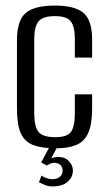

<svg xmlns="http://www.w3.org/2000/svg" viewBox="-20 -524 387 690"><path d="M180 9Q131 9 100 -2.5Q69 -14 55 -44.5Q41 -75 41 -134V-378Q41 -451 72.5 -477.5Q104 -504 177 -504Q248 -504 279.5 -478Q311 -452 311 -382V-317H249V-384Q249 -427 235 -446.5Q221 -466 177 -466Q133 -466 118 -446.5Q103 -427 103 -384V-118Q103 -70 118 -50.5Q133 -31 179 -31Q221 -31 235 -50Q249 -69 249 -118V-185H311V-134Q311 -77 297 -46Q283 -15 254 -3Q225 9 180 9ZM168 146Q153 146 140.5 140.5Q128 135 120 131L129 107Q135 112 147 116Q159 120 166 120Q186 120 195.5 111Q205 102 205 89Q205 76 196.5 68.5Q188 61 174 61Q168 61 161 64Q154 67 149 71L128 60L160 0H188L161 51L155 49Q162 45 171 42.5Q180 40 189 40Q214 40 228 55.5Q242 71 242 88Q242 113 223 129.5Q204 146 168 146Z"/></svg>

Font: Alumni Sans
Style: Regular
Weight: 400
Designer: Robert E. Leuschke
Foundry: Robert E. Leuschke
Version: Version 1.018